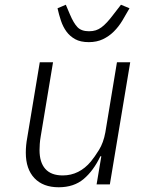

<svg xmlns="http://www.w3.org/2000/svg" viewBox="-20 -779 640 811"><path d="M408 -119H404Q375 -58 333.5 -23Q292 12 228 12Q162 12 125.5 -26.5Q89 -65 89 -134Q89 -165 95 -197L148 -516H204L152 -203Q149 -186 148 -171Q147 -156 147 -145Q147 -93 171.5 -65.5Q196 -38 245 -38Q280 -38 310 -53Q340 -68 364 -97Q379 -115 398 -145.5Q417 -176 425 -220L474 -516H530L444 0H388ZM355 -601Q320 -601 297.5 -613.5Q275 -626 260.5 -646Q246 -666 237.5 -691.5Q229 -717 223 -744L258 -759L275 -719Q291 -681 307.5 -664Q324 -647 356 -647Q372 -647 384.5 -651Q397 -655 408.5 -663.5Q420 -672 432.5 -685.5Q445 -699 460 -719L491 -759L527 -744Q512 -717 496.5 -691.5Q481 -666 461 -646Q441 -626 415 -613.5Q389 -601 355 -601Z"/></svg>

Font: IBM Plex Mono Light
Style: Italic
Weight: 300
Italic angle: -9°
Monospace: yes
Designer: Mike Abbink, Paul van der Laan, Pieter van Rosmalen
Foundry: Bold Monday
Version: Version 2.3